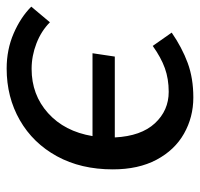

<svg xmlns="http://www.w3.org/2000/svg" viewBox="-44 -556 601 577"><g transform="rotate(90 256.5 -267.5)"><path d="M-12 -61 35 -117Q61 -91 98.5 -76.5Q136 -62 175 -62Q253 -62 308 -111.5Q363 -161 377 -245H128L138 -312H381Q377 -391 338.5 -432.5Q300 -474 244 -474Q205 -474 173 -462.5Q141 -451 106 -426L66 -483Q111 -514 157 -531Q203 -548 261 -548Q320 -548 369.5 -520Q419 -492 448 -437.5Q477 -383 477 -306Q477 -210 437.5 -138Q398 -66 329 -26.5Q260 13 174 13Q117 13 68.5 -8Q20 -29 -12 -61Z"/></g></svg>

Font: Nebula Sans Medium
Style: Regular
Weight: 500
Italic angle: -9°
Designer: Paul D. Hunt for Adobe (as Source Sans)
Foundry: Nebula Entertainment & Broadcasting LLC
Version: Version 1.010